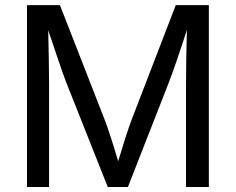

<svg xmlns="http://www.w3.org/2000/svg" viewBox="-20 -748 943 768"><path d="M87.9 0H176.3V-415.5C176.3 -471.7 174.3 -557.6 172.9 -627C201.7 -541.5 230 -456.5 246.1 -415.5L411.1 0H491.7L654.3 -415.5C670.9 -458 701.2 -545.4 727.5 -628.4C725.6 -552.7 724.1 -469.2 724.1 -415.5V0H815.4V-727.5H683.1L506.3 -268.6C492.2 -231.9 469.7 -160.2 452.6 -103C435.5 -162.1 412.6 -233.4 398.9 -268.6L219.7 -727.5H87.9Z"/></svg>

Font: Raveo
Style: Regular
Weight: 400
Designer: Jakub Foglar, Rasmus Andersson (Inter)
Foundry: Jakubfoglar.com
Version: Version 1.100;Glyphs 3.2.3 (3260)